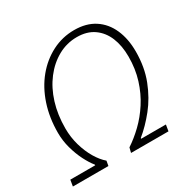

<svg xmlns="http://www.w3.org/2000/svg" viewBox="-158 -813 944 955"><g transform="rotate(-30 313.5 -335.5)"><path d="M-6 0 0 -36H143V-40Q124 -63 105.5 -99.5Q87 -136 75 -179.5Q63 -223 63 -268Q63 -355 87.5 -428.5Q112 -502 156.5 -556Q201 -610 260.5 -640.5Q320 -671 388 -671Q457 -671 504.5 -640Q552 -609 576.5 -553.5Q601 -498 601 -426Q601 -336 572.5 -263Q544 -190 499.5 -134.5Q455 -79 407 -40V-36H549L543 0H328L335 -28Q376 -55 415.5 -93Q455 -131 487 -180.5Q519 -230 538 -290.5Q557 -351 557 -421Q557 -484 537.5 -531.5Q518 -579 479 -606.5Q440 -634 382 -634Q324 -634 273.5 -606Q223 -578 185 -528.5Q147 -479 126.5 -413Q106 -347 106 -269Q106 -218 119.5 -171Q133 -124 155 -87Q177 -50 203 -28L198 0Z"/></g></svg>

Font: Source Sans 3 Light
Style: Italic
Weight: 300
Italic angle: -11°
Designer: Paul D. Hunt
Foundry: Adobe
Version: Version 3.046;hotconv 1.0.118;makeotfexe 2.5.65603